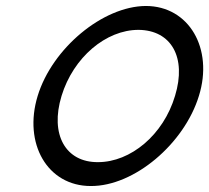

<svg xmlns="http://www.w3.org/2000/svg" viewBox="-20 -603 701 643"><path d="M106.2 -282C154.8 -441 323.9 -582 468.2 -583C613.2 -583 695.5 -440 646.2 -282C597.3 -122 429.6 21 283.9 20C138.9 20 57.3 -122 106.2 -282ZM186.2 -282C146.5 -152 200 -59 308.3 -60C417.3 -60 527.2 -151 566.2 -282C605.7 -411 553.5 -502 443.8 -503C334.8 -503 225.7 -411 186.2 -282Z"/></svg>

Font: Nordica Plus
Style: NordicaClassicLightObl
Weight: 300
Version: Version 1.01